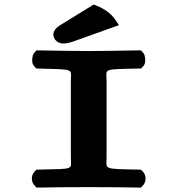

<svg xmlns="http://www.w3.org/2000/svg" viewBox="-20 -843 780 865"><path d="M460.1 -476.9C460.1 -535.2 437.3 -530.5 604.8 -534.2L614.8 -534.4L621.8 -540.9C638 -555.8 634.6 -573.8 632.9 -585.1C632 -591.3 631.5 -599.8 621.8 -608.7L614.3 -616.2L603.7 -616C548.6 -615 430.8 -613 379.1 -613C330.2 -613 211.8 -615 155.7 -616L145 -616.2L137.5 -608.7C127.9 -599.8 127.3 -591.3 126.4 -585.1C124.7 -573.8 121.3 -555.8 137.5 -540.9L144.5 -534.5L154.3 -534.2C321.2 -529.5 299.2 -534.8 299.2 -476.9V-136.2C299.2 -77 322.3 -82.6 154.5 -78.9L144.5 -78.6L137.5 -72.1C118.8 -54.9 118.8 -22.5 137.5 -5.3L145 2.2L155.7 2C210.6 1 292.7 0 380.2 0C467.3 0 547.5 1 603.7 2L614.3 2.2L621.8 -5.3C640.5 -22.5 640.5 -54.9 621.8 -72.1L614.8 -78.6L604.9 -78.9C439.4 -82.6 460.1 -78.4 460.1 -136.2ZM402.2 -822.7 249.4 -728.5C232.2 -718 220.4 -702.8 220.4 -687C220.4 -666.4 239 -647 265.4 -647C281.9 -647 299.3 -651.7 323.5 -660.9L515.8 -729.7L499 -754.8C481.1 -781.4 452.8 -801.8 416.9 -816.7Z"/></svg>

Font: Linux Libertine Mono O 
Style: Mono Bold
Weight: 400
Designer: Philipp H. Poll
Foundry: Philipp H. Poll
Version: Version 5.1.7